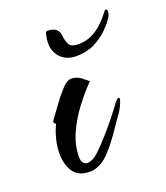

<svg xmlns="http://www.w3.org/2000/svg" viewBox="-88 -468 473 546"><g transform="rotate(-20 148.5 -195.0)"><path d="M95 14Q58 14 43.5 -9Q29 -32 29 -63Q29 -86 35 -108.5Q41 -131 49 -147Q46 -149 44 -151.5Q42 -154 46 -160Q56 -173 70.5 -193.5Q85 -214 100.5 -231.5Q116 -249 126 -252Q129 -253 134 -253Q150 -253 163.5 -242Q177 -231 181 -228Q157 -204 133.5 -173Q110 -142 94 -107Q78 -72 78 -36Q78 -23 83 -17.5Q88 -12 95 -12Q110 -12 126 -26Q144 -42 171.5 -73.5Q199 -105 222 -136Q236 -156 241 -156Q246 -156 241.5 -143Q237 -130 226 -113Q212 -94 192 -64.5Q172 -35 149 -12Q136 1 121.5 7.5Q107 14 95 14ZM170 -308Q141 -308 123.5 -325.5Q106 -343 106 -370Q106 -382 109 -394Q109 -396 110.5 -400Q112 -404 116 -404Q133 -404 141.5 -397Q150 -390 151 -379Q153 -360 159 -349Q165 -338 187 -338Q211 -338 230 -348Q249 -358 262 -371Q275 -384 282.5 -394Q290 -404 292 -404Q297 -404 297 -399Q297 -396 296.5 -391.5Q296 -387 293 -382Q284 -367 266.5 -349.5Q249 -332 225 -320Q201 -308 170 -308Z"/></g></svg>

Font: The Nautigal
Style: Bold
Weight: 700
Designer: Robert E. Leuschke
Foundry: Robert E. Leuschke
Version: Version 1.100; ttfautohint (v1.8.3)